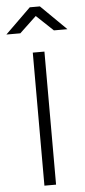

<svg xmlns="http://www.w3.org/2000/svg" viewBox="-102 -968 444 1002"><g transform="rotate(-5 120.0 -467.0)"><path d="M89 0H150V-697H89ZM-40 -803H33L121 -886L209 -803H280L147 -934H94Z"/></g></svg>

Font: TitilliumText22L
Style: 250 wt
Weight: 300
Designer: Campivisivi
Foundry: Campivisivi
Version: 1.000